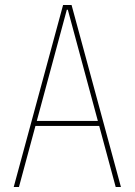

<svg xmlns="http://www.w3.org/2000/svg" viewBox="-20 -750 540 770"><path d="M35 0 233 -730H267L465 0H444L252 -711H248L56 0ZM115 -245V-265H385V-245Z"/></svg>

Font: M PLUS 1 Code Thin
Style: Regular
Weight: 250
Designer: Coji Morishita
Foundry: UNDERFOREST DESIGN
Version: Version 1.002